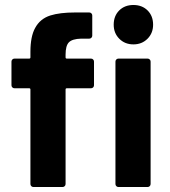

<svg xmlns="http://www.w3.org/2000/svg" viewBox="-20 -750 681 770"><path d="M357 -503V-408Q357 -403 353.5 -399.5Q350 -396 345 -396H248Q243 -396 243 -391V-12Q243 -7 239.5 -3.5Q236 0 231 0H114Q109 0 105.5 -3.5Q102 -7 102 -12V-391Q102 -396 97 -396H38Q33 -396 29.5 -399.5Q26 -403 26 -408V-503Q26 -508 29.5 -511.5Q33 -515 38 -515H97Q102 -515 102 -520V-542Q102 -604 121 -638Q141 -675 182 -688Q220 -700 282 -700Q290 -700 300 -700H338Q343 -700 346.5 -696.5Q350 -693 350 -688V-607Q350 -602 346.5 -598.5Q343 -595 338 -595H305Q270 -594 256.5 -580.5Q243 -567 243 -531V-520Q243 -515 248 -515H345Q350 -515 353.5 -511.5Q357 -508 357 -503ZM436 -651Q436 -686 458 -708Q480 -730 515 -730Q550 -730 572 -708Q594 -686 594 -651Q594 -617 571.5 -594.5Q549 -572 515 -572Q481 -572 458.5 -594.5Q436 -617 436 -651ZM443 -12V-503Q443 -508 446.5 -511.5Q450 -515 455 -515H572Q577 -515 580.5 -511.5Q584 -508 584 -503V-12Q584 -7 580.5 -3.5Q577 0 572 0H455Q450 0 446.5 -3.5Q443 -7 443 -12Z"/></svg>

Font: UMi
Style: Bold
Weight: 700
Designer: Peter Middis
Foundry: We Are UMi
Version: Version 1.0